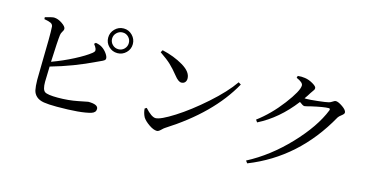

<svg xmlns="http://www.w3.org/2000/svg" viewBox="-81 -1178 3143 1624"><g transform="rotate(15 1490.0 -366.0)"><path d="M627 -591.8 639.6 -603.5Q675.8 -597.7 698.2 -582Q722.7 -565.4 740.2 -540.5Q757.8 -515.6 757.8 -499Q757.8 -493.2 755.4 -488.3Q752.9 -483.4 746.1 -479Q739.3 -474.6 733.4 -471.7Q727.5 -468.8 714.4 -462.9Q701.2 -457 693.4 -453.1Q507.8 -363.3 313.5 -308.6Q309.6 -193.4 309.6 -173.8Q309.6 -105.5 333.5 -88.9Q357.4 -72.3 447.3 -72.3Q540 -72.3 623 -88.9L707 -105.5Q793.9 -105.5 793.9 -65.4Q793.9 -34.2 756.8 -22.5Q669.9 3.9 459 3.9Q385.7 3.9 344.7 -2.9Q303.7 -9.8 279.8 -31.2Q255.9 -52.7 249 -84Q242.2 -115.2 241.2 -172.9Q241.2 -212.9 243.7 -332Q246.1 -451.2 247.1 -524.9Q248 -598.6 245.1 -641.6Q242.2 -660.2 225.1 -668.9Q208 -677.7 167 -684.6L166 -701.2Q230.5 -719.7 244.1 -718.8Q278.3 -717.8 314.9 -692.9Q351.6 -668 351.6 -647.5Q351.6 -636.7 341.3 -621.1Q331.1 -605.5 329.1 -588.9Q322.3 -539.1 314.5 -350.6Q412.1 -386.7 500 -432.1Q587.9 -477.5 635.7 -515.6Q648.4 -526.4 651.4 -534.2Q654.3 -542 649.4 -555.7Q644.5 -569.3 627 -591.8ZM836.9 -600.6Q867.2 -600.6 888.2 -622.1Q909.2 -643.6 909.2 -673.8Q909.2 -704.1 888.2 -725.6Q867.2 -747.1 836.9 -747.1Q806.6 -747.1 784.7 -725.6Q762.7 -704.1 762.7 -673.8Q762.7 -643.6 784.2 -622.1Q805.7 -600.6 836.9 -600.6ZM836.9 -782.2Q880.9 -782.2 912.6 -750Q944.3 -717.8 944.3 -673.8Q944.3 -628.9 912.6 -597.7Q880.9 -566.4 836.9 -566.4Q792 -566.4 760.3 -597.7Q728.5 -628.9 728.5 -673.8Q728.5 -717.8 760.3 -750Q792 -782.2 836.9 -782.2Z M1189.5 -668.9 1201.2 -689.5Q1305.7 -666 1386.2 -618.2Q1466.8 -570.3 1466.8 -511.7Q1466.8 -491.2 1455.1 -478.5Q1443.4 -465.8 1423.8 -465.8Q1397.5 -465.8 1362.3 -510.7Q1322.3 -560.5 1287.6 -593.3Q1252.9 -626 1189.5 -668.9ZM1291 -119.1Q1334 -119.1 1450.2 -192.9Q1566.4 -266.6 1695.8 -381.3Q1825.2 -496.1 1892.6 -593.8L1915 -580.1Q1754.9 -291 1388.7 -58.6Q1381.8 -54.7 1362.8 -36.1Q1343.8 -17.6 1330.1 -17.6Q1299.8 -17.6 1259.8 -45.4Q1219.7 -73.2 1202.1 -100.6Q1183.6 -135.7 1181.6 -173.8L1197.3 -183.6Q1255.9 -119.1 1291 -119.1Z M2356.4 -757.8 2361.3 -775.4Q2393.6 -779.3 2424.8 -774.4Q2460 -769.5 2495.1 -749Q2530.3 -728.5 2530.3 -713.9Q2530.3 -705.1 2527.3 -698.7Q2524.4 -692.4 2515.6 -681.6Q2506.8 -670.9 2502 -662.1Q2488.3 -638.7 2465.8 -607.4Q2471.7 -606.4 2480.5 -606.4Q2511.7 -606.4 2581.5 -614.3Q2651.4 -622.1 2672.9 -627.9Q2686.5 -630.9 2702.6 -642.1Q2718.8 -653.3 2727.5 -653.3Q2750 -653.3 2788.6 -626.5Q2827.1 -599.6 2827.1 -578.1Q2827.1 -566.4 2805.7 -550.3Q2784.2 -534.2 2777.3 -522.5Q2548.8 -112.3 2139.6 49.8L2124 29.3Q2311.5 -68.4 2472.7 -238.3Q2633.8 -408.2 2695.3 -563.5Q2700.2 -580.1 2685.5 -580.1Q2642.6 -580.1 2536.1 -555.7Q2489.3 -543 2480.5 -543Q2467.8 -543 2436.5 -567.4Q2303.7 -393.6 2130.9 -306.6L2116.2 -327.1Q2227.5 -410.2 2321.8 -534.2Q2416 -658.2 2416 -706.1Q2416 -732.4 2356.4 -757.8Z"/></g></svg>

Font: GenYoMin TW TTF Medium
Style: Regular
Weight: 500
Version: Version 1.300